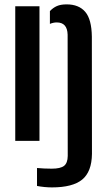

<svg xmlns="http://www.w3.org/2000/svg" viewBox="-20 -628 476 856"><path d="M145 201V121Q157.5 122.5 176.8 123.2Q196 124 210.5 124Q249.5 124 265.5 111.5Q281.5 99 282 67.5L281.5 -473.5Q280 -528 233 -528Q218 -528 202.5 -521.5V-578.5Q216 -593 233.2 -600.8Q250.5 -608.5 277 -608.5Q331.5 -608.5 360 -575.2Q388.5 -542 389.5 -464.5L390 58Q389 138 346.2 172.8Q303.5 207.5 211.5 207.5Q196 207.5 178 205.8Q160 204 145 201ZM48 0V-600H156V0Z"/></svg>

Font: Big Shoulders Stencil Display
Style: Bold
Weight: 700
Designer: Patric King
Foundry: XO Type Co
Version: Version 1.000